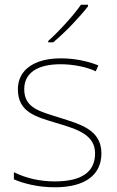

<svg xmlns="http://www.w3.org/2000/svg" viewBox="-20 -837 498 816"><path d="M354 -810V-817H324C295 -774 230 -703 185 -663V-657H206C259 -701 319 -765 354 -810ZM411 -185C411 -286 321 -309 233 -337C152 -363 83 -376 83 -458C83 -529 142 -564 238 -564C291 -564 350 -552 387 -534L398 -559C356 -576 301 -589 238 -589C126 -589 56 -540 56 -458C56 -360 131 -341 224 -313C312 -287 384 -263 384 -185C384 -111 334 -66 213 -66C151 -66 92 -79 39 -105V-75C77 -58 140 -41 213 -41C345 -41 411 -96 411 -185Z"/></svg>

Font: Noto Sans Tamil UI Thin
Style: Regular
Weight: 100
Designer: Jelle Bosma - Monotype Design Team
Foundry: Monotype Imaging Inc.
Version: Version 2.004